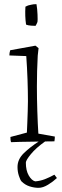

<svg xmlns="http://www.w3.org/2000/svg" viewBox="-20 -678 299 921"><path d="M33 4Q31 -2 30.5 -8Q30 -14 30 -21L109 -42Q110 -61 111 -88.5Q112 -116 113 -144.5Q114 -173 114 -193Q114 -239 112 -296.5Q110 -354 106 -409L25 -412Q25 -425 29 -437L150 -459L165 -447L161 -411Q159 -377 158 -337.5Q157 -298 157 -264Q157 -207 159 -145Q161 -83 164 -37L243 -23Q243 -18 242.5 -11.5Q242 -5 241 0Q228 0 200 0.5Q172 1 139 1.5Q106 2 77 2.5Q48 3 33 4ZM105 -560Q99 -601 102 -646Q114 -653 128 -655Q135 -657 141.5 -657.5Q148 -658 155 -658Q159 -635 160 -608Q161 -581 160 -575Q160 -572 155.5 -563Q151 -554 150 -554Q144 -554 129 -555Q114 -556 105 -560ZM167 0H197Q152 32 128 61.5Q104 91 104 102Q104 140 118 164Q132 188 149 192Q173 190 194 182Q215 174 241 160L253 176Q235 193 210.5 208Q186 223 165 223Q144 223 122 216Q100 209 83 192Q77 185 70.5 165Q64 145 64 123Q64 86 94.5 56.5Q125 27 167 0Z"/></svg>

Font: Labrada Light
Style: Regular
Weight: 300
Designer: Mercedes Jáuregui
Foundry: Omnibus-Type Team
Version: Version 1.000; ttfautohint (v1.8.4.7-5d5b)